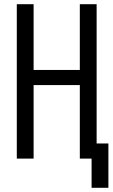

<svg xmlns="http://www.w3.org/2000/svg" viewBox="-20 -755 540 914"><path d="M416 139V0H360V-350H140V0H60V-735H140V-422H360V-735H440V-72H496V139Z"/></svg>

Font: Iosevka SS08
Style: Regular
Weight: 400
Monospace: yes
Designer: Belleve Invis
Foundry: Belleve Invis
Version: 2.1.0; ttfautohint (v1.8.2)